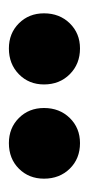

<svg xmlns="http://www.w3.org/2000/svg" viewBox="96 -916 200 432"><g transform="rotate(90 196.0 -700.0)"><path d="M89 -620Q55 -620 32.5 -642.5Q10 -665 10 -699Q10 -734 32.5 -757Q55 -780 89 -780Q124 -780 147 -757Q170 -734 170 -699Q170 -665 147 -642.5Q124 -620 89 -620ZM302 -620Q268 -620 245.5 -642.5Q223 -665 223 -699Q223 -734 245.5 -757Q268 -780 302 -780Q337 -780 359.5 -757Q382 -734 382 -699Q382 -665 359.5 -642.5Q337 -620 302 -620Z"/></g></svg>

Font: Parkinsans ExtraBold
Style: Regular
Weight: 800
Designer: Red Stone, Indian Type Foundry
Foundry: Indian Type Foundry
Version: Version 1.000